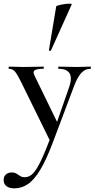

<svg xmlns="http://www.w3.org/2000/svg" viewBox="-58 -751 518 1052"><path d="M438 -386Q440 -386 440 -380Q440 -374 438 -374Q407 -374 385.5 -349Q364 -324 347 -277L232 28Q196 124 162.5 179.5Q129 235 94.5 258Q60 281 21 281Q-6 281 -22 269.5Q-38 258 -38 235Q-38 215 -25 204.5Q-12 194 5 194Q22 194 32.5 200.5Q43 207 52.5 213.5Q62 220 78 220Q103 220 123.5 198.5Q144 177 168 126Q192 75 225 -13L222 33L57 -303Q35 -347 22.5 -360.5Q10 -374 -9 -374Q-11 -374 -11 -380Q-11 -386 -9 -386Q10 -386 30.5 -385Q51 -384 70 -384Q105 -384 131.5 -385Q158 -386 179 -386Q182 -386 182 -380Q182 -374 179 -374Q145 -374 132.5 -366Q120 -358 132 -335L262 -68L231 -15L322 -277Q338 -325 323 -349.5Q308 -374 263 -374Q261 -374 261 -380Q261 -386 263 -386Q287 -386 308.5 -385Q330 -384 364 -384Q387 -384 402 -385Q417 -386 438 -386ZM221 -474Q220 -471 214.5 -472.5Q209 -474 210 -476L250 -716Q251 -719 264.5 -722.5Q278 -726 295 -728.5Q312 -731 324.5 -731Q337 -731 335 -727Z"/></svg>

Font: Cormorant Light SemiBold
Style: Regular
Weight: 600
Version: Version 4.000